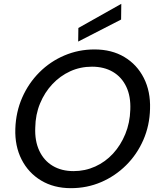

<svg xmlns="http://www.w3.org/2000/svg" viewBox="-20 -970 828 1002"><path d="M350 12Q261 12 194.5 -28Q128 -68 92.5 -138Q57 -208 60 -298Q63 -386 96 -461Q129 -536 185.5 -592.5Q242 -649 316 -680.5Q390 -712 473 -712Q563 -712 629 -672.5Q695 -633 730.5 -563Q766 -493 763 -402Q761 -315 728 -239.5Q695 -164 638 -107.5Q581 -51 507.5 -19.5Q434 12 350 12ZM364 -77Q424 -77 477 -101Q530 -125 570 -168.5Q610 -212 634 -270.5Q658 -329 660 -397Q663 -467 639 -517.5Q615 -568 569 -595Q523 -622 460 -622Q399 -622 346.5 -598Q294 -574 253.5 -531Q213 -488 189 -430Q165 -372 164 -304Q161 -235 185 -183.5Q209 -132 255 -104.5Q301 -77 364 -77ZM388 -753 389 -824 613 -950 612 -868Z"/></svg>

Font: DM Sans 17pt Medium
Style: Italic
Weight: 500
Italic angle: -10°
Version: Version 4.004;gftools[0.9.30]